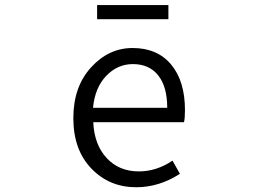

<svg xmlns="http://www.w3.org/2000/svg" viewBox="-20 -749 1040 781"><path d="M534.2 12.7Q424.8 12.7 351.6 -63.5Q278.3 -139.6 278.3 -268.6Q278.3 -395.5 350.1 -474.6Q421.9 -553.7 519.5 -553.7Q620.1 -553.7 676.3 -486.3Q732.4 -418.9 732.4 -300.8Q732.4 -268.6 728.5 -252H359.4Q363.3 -161.1 413.6 -106.4Q463.9 -51.8 544.9 -51.8Q617.2 -51.8 681.6 -95.7L711.9 -42Q627 12.7 534.2 12.7ZM358.4 -310.5H660.2Q660.2 -396.5 623.5 -442.4Q586.9 -488.3 520.5 -488.3Q458 -488.3 412.1 -440.4Q366.2 -392.6 358.4 -310.5ZM375 -670.9V-728.5H665V-670.9Z"/></svg>

Font: Gen Shin Gothic Monospace Normal
Style: Regular
Weight: 350
Designer: [Source Han Sans]
Ryoko NISHIZUKA  (kana & ideographs); Paul D. Hunt (Latin, Greek & Cyrillic); Wenlong ZHANG  (bopomofo
Version: Version 1.002.20150607